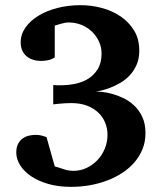

<svg xmlns="http://www.w3.org/2000/svg" viewBox="-20 -707 627 743"><path d="M543 -191.9Q543 -159.2 532 -131.3Q521 -103.5 501.5 -80.3Q481.9 -57.1 454.8 -39.1Q427.7 -21 395.8 -8.8Q363.8 3.4 327.9 9.8Q292 16.1 254.9 16.1Q206.1 16.1 167 4.9Q127.9 -6.3 100.3 -25.1Q72.8 -43.9 57.9 -67.6Q43 -91.3 43 -116.2Q43 -137.2 50 -150.4Q57.1 -163.6 68.1 -171.4Q79.1 -179.2 92.3 -182.1Q105.5 -185.1 117.2 -185.1Q130.4 -185.1 141.1 -182.4Q151.9 -179.7 160.2 -175.8L191.9 -63Q208.5 -58.6 226.6 -52.2Q244.6 -45.9 265.1 -45.9Q291 -45.9 314.7 -56.9Q338.4 -67.9 356.4 -86.7Q374.5 -105.5 385.3 -131.1Q396 -156.7 396 -186Q396 -209.5 387.2 -231.7Q378.4 -253.9 360.8 -270.8Q343.3 -287.6 317.1 -297.9Q291 -308.1 255.9 -308.1Q244.6 -308.1 232.4 -307.4Q220.2 -306.6 210 -305.7Q197.8 -304.2 186 -303.2V-377.9Q194.3 -377 200.7 -377H213.9Q242.2 -377 270.5 -382.6Q298.8 -388.2 321.5 -402.3Q344.2 -416.5 358.6 -440.2Q373 -463.9 373 -500Q373 -523.9 363.3 -545.7Q353.5 -567.4 336.4 -584Q319.3 -600.6 295.9 -610.4Q272.5 -620.1 245.1 -620.1Q237.8 -620.1 228.8 -618.2Q219.7 -616.2 211.4 -613.8Q202.1 -611.3 191.9 -607.9V-484.9Q178.2 -476.1 164.1 -473.6Q149.9 -471.2 138.2 -471.2Q122.6 -471.2 108.4 -475.6Q94.2 -480 83.5 -488.8Q72.8 -497.6 66.4 -511Q60.1 -524.4 60.1 -543Q60.1 -574.2 78.6 -600.6Q97.2 -627 128.9 -646.2Q160.6 -665.5 202.6 -676.3Q244.6 -687 292 -687Q333 -687 373.5 -676.3Q414.1 -665.5 446.3 -643.8Q478.5 -622.1 498.8 -589.1Q519 -556.2 519 -511.2Q519 -479.5 508.3 -455.6Q497.6 -431.6 481 -414.3Q464.4 -397 444.1 -385.5Q423.8 -374 405 -366.9Q386.2 -359.9 371.1 -356.4Q357.4 -353.5 350.6 -353Q356.9 -352.5 372.1 -351.6Q389.2 -350.1 410.9 -344.5Q432.6 -338.9 455.8 -328.1Q479 -317.4 498.5 -299.3Q518.1 -281.2 530.5 -254.9Q543 -228.5 543 -191.9Z"/></svg>

Font: Charis SIL
Style: Bold
Weight: 700
Foundry: SIL International
Version: Version 4.112